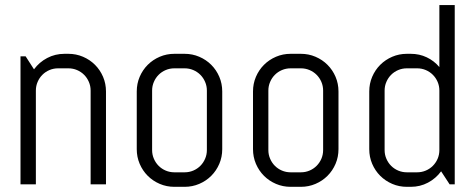

<svg xmlns="http://www.w3.org/2000/svg" viewBox="-20 -720 1856 750"><path d="M334 0V-366.2Q334 -384.3 327.1 -400.1Q320.3 -416 308.6 -427.7Q296.9 -439.5 281 -446.3Q265.1 -453.1 247.1 -453.1H207Q189 -453.1 173.1 -446.3Q157.2 -439.5 145.5 -427.7Q133.8 -416 127 -400.1Q120.1 -384.3 120.1 -366.2V0H60.1V-500H80.1L112.8 -449.2Q133.3 -477.1 164.3 -493.4Q195.3 -509.8 231.9 -509.8H247.1Q277.3 -509.8 304.2 -498.3Q331.1 -486.8 351.1 -466.8Q371.1 -446.8 382.6 -419.9Q394 -393.1 394 -362.8V0Z M848.1 -137.2Q848.1 -106.9 836.7 -80.1Q825.2 -53.2 805.2 -33.2Q785.2 -13.2 758.3 -1.7Q731.4 9.8 701.2 9.8H661.1Q630.9 9.8 604 -1.7Q577.1 -13.2 557.1 -33.2Q537.1 -53.2 525.6 -80.1Q514.2 -106.9 514.2 -137.2V-362.8Q514.2 -393.1 525.6 -419.9Q537.1 -446.8 557.1 -466.8Q577.1 -486.8 604 -498.3Q630.9 -509.8 661.1 -509.8H701.2Q731.4 -509.8 758.3 -498.3Q785.2 -486.8 805.2 -466.8Q825.2 -446.8 836.7 -419.9Q848.1 -393.1 848.1 -362.8V-137.2ZM788.1 -366.2Q788.1 -384.3 781.2 -400.1Q774.4 -416 762.7 -427.7Q751 -439.5 735.1 -446.3Q719.2 -453.1 701.2 -453.1H661.1Q643.1 -453.1 627.2 -446.3Q611.3 -439.5 599.6 -427.7Q587.9 -416 581.1 -400.1Q574.2 -384.3 574.2 -366.2V-133.8Q574.2 -115.7 581.1 -99.9Q587.9 -84 599.6 -72.3Q611.3 -60.5 627.2 -53.7Q643.1 -46.9 661.1 -46.9H701.2Q719.2 -46.9 735.1 -53.7Q751 -60.5 762.7 -72.3Q774.4 -84 781.2 -99.9Q788.1 -115.7 788.1 -133.8Z M1302.2 -137.2Q1302.2 -106.9 1290.8 -80.1Q1279.3 -53.2 1259.3 -33.2Q1239.3 -13.2 1212.4 -1.7Q1185.5 9.8 1155.3 9.8H1115.2Q1085 9.8 1058.1 -1.7Q1031.2 -13.2 1011.2 -33.2Q991.2 -53.2 979.7 -80.1Q968.3 -106.9 968.3 -137.2V-362.8Q968.3 -393.1 979.7 -419.9Q991.2 -446.8 1011.2 -466.8Q1031.2 -486.8 1058.1 -498.3Q1085 -509.8 1115.2 -509.8H1155.3Q1185.5 -509.8 1212.4 -498.3Q1239.3 -486.8 1259.3 -466.8Q1279.3 -446.8 1290.8 -419.9Q1302.2 -393.1 1302.2 -362.8V-137.2ZM1242.2 -366.2Q1242.2 -384.3 1235.4 -400.1Q1228.5 -416 1216.8 -427.7Q1205.1 -439.5 1189.2 -446.3Q1173.3 -453.1 1155.3 -453.1H1115.2Q1097.2 -453.1 1081.3 -446.3Q1065.4 -439.5 1053.7 -427.7Q1042 -416 1035.2 -400.1Q1028.3 -384.3 1028.3 -366.2V-133.8Q1028.3 -115.7 1035.2 -99.9Q1042 -84 1053.7 -72.3Q1065.4 -60.5 1081.3 -53.7Q1097.2 -46.9 1115.2 -46.9H1155.3Q1173.3 -46.9 1189.2 -53.7Q1205.1 -60.5 1216.8 -72.3Q1228.5 -84 1235.4 -99.9Q1242.2 -115.7 1242.2 -133.8Z M1736.3 0 1703.1 -50.8Q1682.6 -22.9 1651.9 -6.6Q1621.1 9.8 1584.5 9.8H1569.3Q1539.1 9.8 1512.2 -1.7Q1485.4 -13.2 1465.3 -33.2Q1445.3 -53.2 1433.8 -80.1Q1422.4 -106.9 1422.4 -137.2V-362.8Q1422.4 -393.1 1433.8 -419.9Q1445.3 -446.8 1465.3 -466.8Q1485.4 -486.8 1512.2 -498.3Q1539.1 -509.8 1569.3 -509.8H1584.5Q1618.2 -509.8 1647 -496.1Q1675.8 -482.4 1696.3 -458V-700.2H1756.3V0ZM1696.3 -366.2Q1696.3 -384.3 1689.5 -400.1Q1682.6 -416 1670.9 -427.7Q1659.2 -439.5 1643.3 -446.3Q1627.4 -453.1 1609.4 -453.1H1569.3Q1551.3 -453.1 1535.4 -446.3Q1519.5 -439.5 1507.8 -427.7Q1496.1 -416 1489.3 -400.1Q1482.4 -384.3 1482.4 -366.2V-133.8Q1482.4 -115.7 1489.3 -99.9Q1496.1 -84 1507.8 -72.3Q1519.5 -60.5 1535.4 -53.7Q1551.3 -46.9 1569.3 -46.9H1609.4Q1627.4 -46.9 1643.3 -53.7Q1659.2 -60.5 1670.9 -72.3Q1682.6 -84 1689.5 -99.9Q1696.3 -115.7 1696.3 -133.8Z"/></svg>

Font: Abel
Style: Regular
Weight: 400
Designer: Matthew Desmond
Foundry: Matthew Desmond
Version: Version 1.002